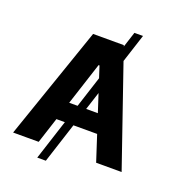

<svg xmlns="http://www.w3.org/2000/svg" viewBox="-159 -945 1065 1164"><g transform="rotate(20 373.5 -363.0)"><path d="M563.3 -819.3 268.4 92.8H213.1L508 -819.3ZM188.5 0H23.6L274.8 -727.5H472.9L723.6 0H559.2L376.6 -561.3H370.7ZM178.7 -285.9H567.8V-166.2H178.7Z"/></g></svg>

Font: Inter V
Style: 
Weight: 400
Designer: Rasmus Andersson
Foundry: rsms
Version: Version 4.000;git-a3f224843